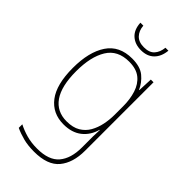

<svg xmlns="http://www.w3.org/2000/svg" viewBox="-290 -841 1105 1105"><g transform="rotate(45 262.0 -289.0)"><path d="M258 -589Q324 -589 359.5 -559.5Q395 -530 413 -489H415L419 -579H441V-22Q441 76 394 133Q347 190 237 190Q187 190 148.5 180Q110 170 78 155V126Q111 143 150 154Q189 165 237 165Q332 165 373.5 116Q415 67 415 -22V-66Q415 -93 415 -114.5Q415 -136 417 -166H415Q399 -108 356 -74.5Q313 -41 246 -41Q156 -41 105 -108Q54 -175 54 -309Q54 -439 104 -514Q154 -589 258 -589ZM258 -564Q165 -564 123 -495.5Q81 -427 81 -309Q81 -188 123.5 -127Q166 -66 246 -66Q297 -66 329.5 -85.5Q362 -105 380.5 -137.5Q399 -170 407 -209.5Q415 -249 415 -288V-358Q415 -415 400 -462Q385 -509 351 -536.5Q317 -564 258 -564ZM373 -768Q368 -716 338.5 -687Q309 -658 259 -658Q210 -658 179 -686Q148 -714 145 -768H169Q172 -729 194.5 -705.5Q217 -682 259 -682Q303 -682 324 -705.5Q345 -729 349 -768Z"/></g></svg>

Font: Noto Sans Tamil UI SemiCondensed Thin
Style: Regular
Weight: 100
Width: 4
Designer: Jelle Bosma - Monotype Design Team
Foundry: Monotype Imaging Inc.
Version: Version 2.004; ttfautohint (v1.8.4.7-5d5b)